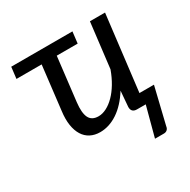

<svg xmlns="http://www.w3.org/2000/svg" viewBox="-153 -652 966 974"><g transform="rotate(-30 329.5 -165.5)"><path d="M35 -506.5H393.5L385.5 -439.5H263L233 -184.5Q226 -125 240.2 -96Q254.5 -67 294 -67Q317 -67 341.2 -79.5Q365.5 -92 388.2 -115Q411 -138 430.5 -170.5Q450 -203 464.5 -243L496 -506.5H584.5L531.5 -65.5H616.5L565 148Q563.5 160.5 555.8 167.5Q548 174.5 536.5 174.5H484L530.5 0H479.5Q447 0 447 -32L454.5 -124Q414 -59.5 364 -26.2Q314 7 261 7Q229 7 204.5 -5.8Q180 -18.5 164.8 -43Q149.5 -67.5 144 -103Q138.5 -138.5 144.5 -184.5L174.5 -439.5H27Z"/></g></svg>

Font: Lato
Style: Italic
Weight: 400
Italic angle: -7°
Designer: Lukasz Dziedzic
Foundry: tyPoland Lukasz Dziedzic
Version: Version 2.007; 2014-02-27